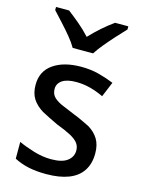

<svg xmlns="http://www.w3.org/2000/svg" viewBox="-128 -923 746 1008"><g transform="rotate(15 245.5 -419.5)"><path d="M225 11Q168 11 126 1.5Q84 -8 50 -26V-117Q87 -100 135 -85.5Q183 -71 229 -71Q289 -71 317.5 -93Q346 -115 346 -149Q346 -173 332.5 -190Q319 -207 290 -222.5Q261 -238 213 -256Q188 -268 166.5 -278.5Q145 -289 125 -300Q89 -322 69.5 -352Q50 -382 50 -428Q50 -502 107 -541.5Q164 -581 258 -581Q309 -581 352 -570Q395 -559 437 -542L403 -460Q368 -477 330.5 -487Q293 -497 253 -497Q203 -497 177.5 -479.5Q152 -462 152 -433Q152 -404 171 -386.5Q190 -369 220.5 -357Q251 -345 285 -330Q311 -320 332.5 -309.5Q354 -299 373 -290Q408 -269 427 -238Q446 -207 446 -160Q446 -104 420.5 -65.5Q395 -27 345.5 -8Q296 11 225 11ZM188 -665Q174 -690 150.5 -718.5Q127 -747 100 -776.5Q73 -806 48 -833V-850H119Q148 -828 181.5 -800Q215 -772 244 -740Q274 -772 306 -800Q338 -828 369 -850H441V-833Q417 -808 389.5 -777.5Q362 -747 338 -718Q314 -689 299 -665Z"/></g></svg>

Font: Menbere
Style: Regular
Weight: 400
Designer: Aleme Tadesse
Foundry: Sorkin Type Co
Version: Version 1.000